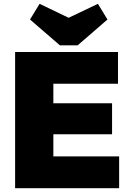

<svg xmlns="http://www.w3.org/2000/svg" viewBox="-20 -984 679 1004"><path d="M59 0V-712H597V-546H259V-444H566V-282H259V-166H603V0ZM492 -964 542 -882 386 -747H293L137 -882L187 -964L339 -891Z"/></svg>

Font: Outfit Black
Style: Regular
Weight: 900
Designer: Rodrigo Fuenzalida
Foundry: fragTYPE
Version: Version 1.100; ttfautohint (v1.8.4.7-5d5b)